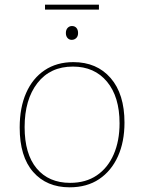

<svg xmlns="http://www.w3.org/2000/svg" viewBox="-20 -793 614 819"><path d="M293 -528Q393 -528 452 -460Q511 -392 511 -270Q511 -188 483 -126Q455 -64 403 -29Q351 6 277 6Q179 6 121.5 -59.5Q64 -125 64 -249Q64 -334 91.5 -396.5Q119 -459 170.5 -493.5Q222 -528 293 -528ZM291 -509Q194 -509 139.5 -438.5Q85 -368 85 -251Q85 -136 136.5 -74.5Q188 -13 279 -13Q346 -13 393 -45Q440 -77 465 -134.5Q490 -192 490 -267Q490 -380 436.5 -444.5Q383 -509 291 -509ZM402 -773V-752H172V-773ZM286 -623Q275 -623 268 -631Q261 -639 261 -652Q261 -666 268.5 -674Q276 -682 287 -682Q299 -682 306 -674Q313 -666 313 -652Q313 -638 305 -630.5Q297 -623 286 -623Z"/></svg>

Font: Bitter Thin Thin
Style: Regular
Weight: 250
Version: Version 2.002